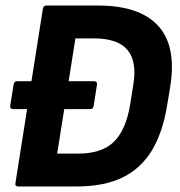

<svg xmlns="http://www.w3.org/2000/svg" viewBox="-20 -675 652 695"><path d="M29 -280Q15 -280 17 -292L29 -368Q31 -381 42 -381H94H320Q333 -381 331 -368L319 -292Q318 -280 306 -280ZM47 0Q33 0 36 -13L135 -642Q137 -655 148 -655H334Q486 -655 553 -581Q620 -507 596 -360L585 -294Q569 -195 529.5 -130Q490 -65 423.5 -32.5Q357 0 256 0ZM187 -119H263Q349 -119 392.5 -162Q436 -205 451 -296L462 -365Q477 -451 442 -493.5Q407 -536 320 -536H253Z"/></svg>

Font: Sofia Sans Semi Condensed ExtraBold
Style: Italic
Weight: 800
Italic angle: -9°
Version: Version 4.100